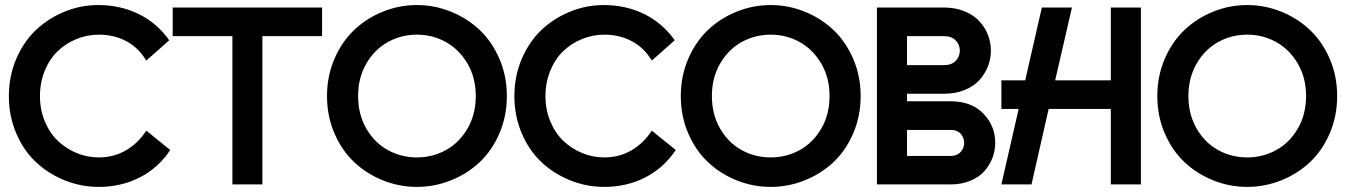

<svg xmlns="http://www.w3.org/2000/svg" viewBox="-20 -730 5328 760"><path d="M371.1 9.8Q300.3 9.8 235.6 -16.4Q170.9 -42.5 122.1 -88.4Q73.2 -134.3 44.2 -202.4Q15.1 -270.5 15.1 -349.1Q15.1 -428.7 44.4 -497.1Q73.7 -565.4 122.6 -611.6Q171.4 -657.7 235.4 -683.8Q299.3 -710 369.1 -710Q455.6 -710 527.8 -675Q600.1 -640.1 649.9 -570.8L559.1 -490.2Q527.8 -542 479.2 -567.4Q430.7 -592.8 371.1 -592.8Q324.7 -592.8 282.5 -575.4Q240.2 -558.1 208.3 -527.3Q176.3 -496.6 157.2 -450.2Q138.2 -403.8 138.2 -349.1Q138.2 -295.4 157.5 -249.3Q176.8 -203.1 209 -172.4Q241.2 -141.6 283.2 -124.3Q325.2 -106.9 371.1 -106.9Q430.2 -106.9 478.3 -134.8Q526.4 -162.6 559.1 -212.9L653.8 -136.2Q606 -64.5 532.5 -27.3Q459 9.8 371.1 9.8Z M899.9 0V-586.9H663.6V-700.2H1254.9V-586.9H1018.6V0Z M1630.4 9.8Q1560.1 9.8 1495.6 -16.1Q1431.2 -42 1382.1 -88.1Q1333 -134.3 1303.7 -202.4Q1274.4 -270.5 1274.4 -350.1Q1274.4 -428.7 1303.7 -496.8Q1333 -564.9 1381.8 -611.3Q1430.7 -657.7 1495.4 -683.8Q1560.1 -710 1630.4 -710Q1700.2 -710 1764.9 -683.8Q1829.6 -657.7 1878.7 -611.3Q1927.7 -564.9 1957 -496.8Q1986.3 -428.7 1986.3 -350.1Q1986.3 -270.5 1957 -202.4Q1927.7 -134.3 1878.7 -88.1Q1829.6 -42 1764.9 -16.1Q1700.2 9.8 1630.4 9.8ZM1397.5 -350.1Q1397.5 -277.3 1429.9 -221.2Q1462.4 -165 1515.1 -136Q1567.9 -106.9 1630.4 -106.9Q1692.4 -106.9 1745.1 -136Q1797.9 -165 1830.6 -221.2Q1863.3 -277.3 1863.3 -350.1Q1863.3 -421.9 1830.6 -478Q1797.9 -534.2 1745.1 -563.5Q1692.4 -592.8 1630.4 -592.8Q1567.9 -592.8 1515.1 -563.5Q1462.4 -534.2 1429.9 -478Q1397.5 -421.9 1397.5 -350.1Z M2372.1 9.8Q2301.3 9.8 2236.6 -16.4Q2171.9 -42.5 2123 -88.4Q2074.2 -134.3 2045.2 -202.4Q2016.1 -270.5 2016.1 -349.1Q2016.1 -428.7 2045.4 -497.1Q2074.7 -565.4 2123.5 -611.6Q2172.4 -657.7 2236.3 -683.8Q2300.3 -710 2370.1 -710Q2456.5 -710 2528.8 -675Q2601.1 -640.1 2650.9 -570.8L2560.1 -490.2Q2528.8 -542 2480.2 -567.4Q2431.6 -592.8 2372.1 -592.8Q2325.7 -592.8 2283.4 -575.4Q2241.2 -558.1 2209.2 -527.3Q2177.2 -496.6 2158.2 -450.2Q2139.2 -403.8 2139.2 -349.1Q2139.2 -295.4 2158.4 -249.3Q2177.7 -203.1 2210 -172.4Q2242.2 -141.6 2284.2 -124.3Q2326.2 -106.9 2372.1 -106.9Q2431.2 -106.9 2479.2 -134.8Q2527.3 -162.6 2560.1 -212.9L2654.8 -136.2Q2606.9 -64.5 2533.4 -27.3Q2460 9.8 2372.1 9.8Z M3030.8 9.8Q2960.4 9.8 2896 -16.1Q2831.5 -42 2782.5 -88.1Q2733.4 -134.3 2704.1 -202.4Q2674.8 -270.5 2674.8 -350.1Q2674.8 -428.7 2704.1 -496.8Q2733.4 -564.9 2782.2 -611.3Q2831.1 -657.7 2895.8 -683.8Q2960.4 -710 3030.8 -710Q3100.6 -710 3165.3 -683.8Q3230 -657.7 3279.1 -611.3Q3328.1 -564.9 3357.4 -496.8Q3386.7 -428.7 3386.7 -350.1Q3386.7 -270.5 3357.4 -202.4Q3328.1 -134.3 3279.1 -88.1Q3230 -42 3165.3 -16.1Q3100.6 9.8 3030.8 9.8ZM2797.9 -350.1Q2797.9 -277.3 2830.3 -221.2Q2862.8 -165 2915.5 -136Q2968.3 -106.9 3030.8 -106.9Q3092.8 -106.9 3145.5 -136Q3198.2 -165 3231 -221.2Q3263.7 -277.3 3263.7 -350.1Q3263.7 -421.9 3231 -478Q3198.2 -534.2 3145.5 -563.5Q3092.8 -592.8 3030.8 -592.8Q2968.3 -592.8 2915.5 -563.5Q2862.8 -534.2 2830.3 -478Q2797.9 -421.9 2797.9 -350.1Z M3451.2 0V-700.2H3716.3Q3761.2 -700.2 3797.4 -685.5Q3833.5 -670.9 3856 -646.7Q3878.4 -622.6 3890.4 -592.5Q3902.3 -562.5 3902.3 -529.8Q3902.3 -497.1 3890.4 -466.8Q3878.4 -436.5 3856 -412.1Q3833.5 -387.7 3797.4 -373.3Q3761.2 -358.9 3716.3 -358.9H3570.3V-329.1H3742.2Q3825.7 -329.1 3872.6 -280.3Q3919.4 -231.4 3919.4 -165Q3919.4 -133.3 3908.2 -104.2Q3897 -75.2 3875.5 -51.5Q3854 -27.8 3819.6 -13.9Q3785.2 0 3742.2 0ZM3570.3 -112.8H3743.2Q3768.6 -112.8 3782.5 -128.4Q3796.4 -144 3796.4 -165Q3796.4 -185.5 3782.5 -200.7Q3768.6 -215.8 3743.2 -215.8H3570.3ZM3570.3 -472.2H3717.3Q3747.1 -472.2 3763.2 -489.3Q3779.3 -506.3 3779.3 -529.8Q3779.3 -552.7 3763.2 -569.8Q3747.1 -586.9 3717.3 -586.9H3570.3Z M4377 0V-298.8H4130.9L4063 0H3943.8L4012.2 -298.8H3943.8V-412.1H4038.1L4104 -700.2H4223.1L4156.7 -412.1H4377V-700.2H4496.1V0Z M4917 9.8Q4846.7 9.8 4782.2 -16.1Q4717.8 -42 4668.7 -88.1Q4619.6 -134.3 4590.3 -202.4Q4561 -270.5 4561 -350.1Q4561 -428.7 4590.3 -496.8Q4619.6 -564.9 4668.5 -611.3Q4717.3 -657.7 4782 -683.8Q4846.7 -710 4917 -710Q4986.8 -710 5051.5 -683.8Q5116.2 -657.7 5165.3 -611.3Q5214.4 -564.9 5243.7 -496.8Q5272.9 -428.7 5272.9 -350.1Q5272.9 -270.5 5243.7 -202.4Q5214.4 -134.3 5165.3 -88.1Q5116.2 -42 5051.5 -16.1Q4986.8 9.8 4917 9.8ZM4684.1 -350.1Q4684.1 -277.3 4716.6 -221.2Q4749 -165 4801.8 -136Q4854.5 -106.9 4917 -106.9Q4979 -106.9 5031.7 -136Q5084.5 -165 5117.2 -221.2Q5149.9 -277.3 5149.9 -350.1Q5149.9 -421.9 5117.2 -478Q5084.5 -534.2 5031.7 -563.5Q4979 -592.8 4917 -592.8Q4854.5 -592.8 4801.8 -563.5Q4749 -534.2 4716.6 -478Q4684.1 -421.9 4684.1 -350.1Z"/></svg>

Font: Cakra Normal
Style: Regular
Weight: 400
Designer: Lucia Kollert, Vojtech Kollert
Foundry: OoM Type
Version: Version 1.000;Glyphs 3.1.1 (3148)